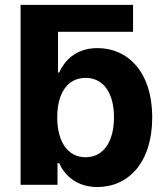

<svg xmlns="http://www.w3.org/2000/svg" viewBox="-20 -747 675 776"><path d="M517.8 -727.3H63.2V0H212.4V-87.4H219.1C240.1 -41.9 285.9 8.9 373.9 8.9C498.2 8.9 595.2 -89.5 595.2 -272C595.2 -459.5 494 -552.6 374.3 -552.6C283 -552.6 239.3 -498.2 219.1 -453.8H214.5V-618.6H517.8ZM211.3 -272.7C211.3 -370 252.5 -432.2 326 -432.2C400.9 -432.2 440.7 -367.2 440.7 -272.7C440.7 -177.6 400.2 -111.5 326 -111.5C253.2 -111.5 211.3 -175.4 211.3 -272.7Z"/></svg>

Font: Margiela Sans
Style: Bold
Weight: 700
Designer: Stefan Endress, Andreas Faust
Version: Version 1.100;FEAKit 1.0